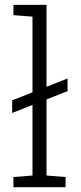

<svg xmlns="http://www.w3.org/2000/svg" viewBox="-20 -782 340 802"><path d="M36.1 0V-42.5L115.7 -48.8V-712.4L36.1 -718.8V-761.7H174.3V-48.8L253.9 -42.5V0ZM30.8 -310.1V-362.8L262.2 -454.1V-401.4Z"/></svg>

Font: Roboto Slab LO Light
Style: Regular
Weight: 300
Designer: Google
Version: Version 2.000